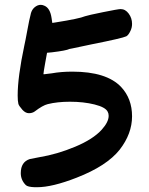

<svg xmlns="http://www.w3.org/2000/svg" viewBox="-20 -836 626 804"><path d="M126 -52Q96 -53 88 -61Q67 -82 67 -111Q67 -158 105 -170Q108 -171 146 -178Q219 -190 294.5 -221.5Q370 -253 406 -293Q435 -325 435 -351Q435 -361 431 -368Q422 -387 376 -398.5Q330 -410 273 -410Q220 -410 180 -400Q159 -395 125 -369Q115 -362 101 -362Q87 -362 74 -376Q59 -393 57 -401Q54 -413 54 -436Q54 -514 82 -646Q86 -663 94.5 -709.5Q103 -756 108 -774Q113 -802 137 -813Q151 -819 166 -812Q190 -802 196 -760L199 -740L212 -742Q313 -758 336 -768Q347 -772 411 -785Q475 -798 485 -798Q505 -798 519 -779Q533 -760 533 -736Q533 -720 526 -706Q518 -689 509 -684Q493 -676 362 -650Q343 -646 319.5 -641Q296 -636 284 -633.5Q272 -631 271 -631Q257 -624 198 -617L177 -615L169 -571Q162 -532 162 -526Q162 -525 164 -525Q167 -525 197 -529Q236 -536 283 -536Q426 -536 487 -472Q533 -423 533 -349Q533 -276 481 -209Q427 -141 301 -92Q199 -52 135 -52Z"/></svg>

Font: Chanighter Handwriting Cyr
Style: Regular
Weight: 400
Designer: Sin Chanighter
Version: Version 001.001